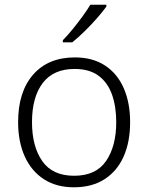

<svg xmlns="http://www.w3.org/2000/svg" viewBox="-20 -786 630 816"><path d="M533 -267Q533 -183 505.5 -121Q478 -59 424.5 -24.5Q371 10 294 10Q220 10 167 -24Q114 -58 85.5 -120.5Q57 -183 57 -267Q57 -396 121 -469Q185 -542 298 -542Q374 -542 426.5 -507.5Q479 -473 506 -411Q533 -349 533 -267ZM116 -267Q116 -164 159.5 -101.5Q203 -39 295 -39Q388 -39 431 -102Q474 -165 474 -267Q474 -333 456 -384Q438 -435 399 -464Q360 -493 297 -493Q207 -493 161.5 -433Q116 -373 116 -267ZM432 -758Q417 -737 392.5 -709Q368 -681 340 -653.5Q312 -626 287 -606H247V-615Q266 -634 288 -661Q310 -688 330.5 -716Q351 -744 364 -766H432Z"/></svg>

Font: Noto Sans Gurmukhi UI Light
Style: Regular
Weight: 300
Designer: Jelle Bosma - Monotype Design Team
Foundry: Monotype Imaging Inc.
Version: Version 2.004; ttfautohint (v1.8.4.7-5d5b)